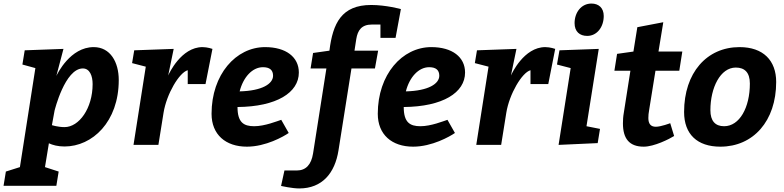

<svg xmlns="http://www.w3.org/2000/svg" viewBox="-80 -815 4411 1080"><path d="M277 -540 59 -532 46 -452 119 -432 32 125 -47 150 -60 230H237L250 150L173 125L195 -9C216 1 246 9 283 9C439 9 588 -129 588 -365C588 -465 541 -550 447 -550C315 -550 243 -400 237 -388ZM227 -193C227 -193 285 -430 386 -430C425 -430 441 -388 441 -342C441 -206 365 -100 283 -100C246 -100 212 -111 212 -111Z M976 -342H1076L1115 -540C1115 -540 1087 -550 1059 -550C939 -550 870 -400 866 -390L897 -540L675 -532L663 -460L740 -440L671 0H811L840 -181C857 -286 928 -407 976 -420Z M1601 -407C1601 -494 1529 -550 1411 -550C1247 -550 1110 -396 1110 -175C1110 -58 1189 10 1309 10C1415 10 1515 -47 1544 -67L1502 -141C1480 -134 1409 -105 1350 -105C1291 -105 1256 -126 1256 -213C1476 -215 1601 -294 1601 -407ZM1456 -389C1456 -344 1395 -304 1268 -301C1288 -380 1339 -437 1399 -437C1437 -437 1456 -421 1456 -389Z M1681 48C1671 111 1641 144 1589 144H1520L1501 231C1501 231 1563 245 1603 245C1733 245 1804 158 1824 31L1897 -430H2029L2047 -530H1914L1924 -595C1932 -645 1954 -677 2012 -677H2060V-602H2145L2175 -764C2175 -764 2091 -787 2008 -787C1841 -787 1792 -684 1773 -530L1681 -517L1667 -430H1756Z M2536 -407C2536 -494 2464 -550 2346 -550C2182 -550 2045 -396 2045 -175C2045 -58 2124 10 2244 10C2350 10 2450 -47 2479 -67L2437 -141C2415 -134 2344 -105 2285 -105C2226 -105 2191 -126 2191 -213C2411 -215 2536 -294 2536 -407ZM2391 -389C2391 -344 2330 -304 2203 -301C2223 -380 2274 -437 2334 -437C2372 -437 2391 -421 2391 -389Z M2904 -342H3004L3043 -540C3043 -540 3015 -550 2987 -550C2867 -550 2798 -400 2794 -390L2825 -540L2603 -532L2591 -460L2668 -440L2599 0H2739L2768 -181C2785 -286 2856 -407 2904 -420Z M3067 -532 3053 -452 3130 -432 3062 0 3282 -10 3295 -90 3219 -105 3288 -540ZM3152 -685C3152 -637 3181 -613 3223 -613C3279 -613 3316 -664 3316 -725C3316 -771 3287 -795 3247 -795C3189 -795 3152 -744 3152 -685Z M3541 10C3600 10 3685 -33 3712 -50L3690 -122C3690 -122 3638 -102 3609 -102C3580 -102 3567 -119 3567 -151C3567 -165 3568 -178 3572 -200L3607 -417H3741L3758 -525H3624L3651 -690L3505 -662L3483 -525L3391 -512L3376 -417H3466L3429 -181C3425 -159 3424 -139 3424 -121C3424 -35 3460 10 3541 10Z M3972 10C4157 10 4286 -134 4286 -354C4286 -475 4213 -550 4080 -550C3895 -550 3768 -405 3768 -185C3768 -60 3842 10 3972 10ZM4138 -345C4138 -210 4080 -105 3993 -105C3943 -105 3916 -135 3916 -195C3916 -322 3972 -435 4059 -435C4109 -435 4138 -407 4138 -345Z"/></svg>

Font: Bitter
Style: Bold Italic
Weight: 700
Designer: Sol Matas
Foundry: Sol Matas
Version: Version 1.002